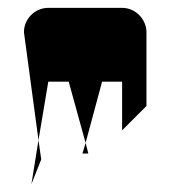

<svg xmlns="http://www.w3.org/2000/svg" viewBox="-20 -766 438 489"><path d="M41 -684C41 -718 69 -746 103 -746H291C325 -746 353 -717 353 -684V-496L291 -434V-558H240L198 -402L155 -558H103L78 -409ZM60 -297 85 -360 78 -409ZM190 -375H205L198 -402Z"/></svg>

Font: bitstorm
Style: ext
Weight: 400
Version: Version 0.2